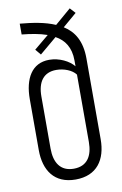

<svg xmlns="http://www.w3.org/2000/svg" viewBox="-85 -785 534 840"><g transform="rotate(-10 182.0 -365.0)"><path d="M320 -508C320 -585 291 -631 246 -659L308 -712L286 -736L215 -675C169 -695 114 -703 59 -708V-660C98 -656 137 -650 171 -638L106 -584L127 -559L203 -623C242 -602 267 -566 267 -508V-482C246 -508 203 -530 158 -530C81 -530 45 -466 45 -375V-149C45 -58 88 6 182 6C277 6 320 -58 320 -149ZM97 -378C97 -442 124 -481 181 -481C215 -481 251 -467 267 -445V-146C267 -84 242 -42 182 -42C123 -42 97 -84 97 -146Z"/></g></svg>

Font: Modon Arabic
Style: Regular
Weight: 400
Designer: Ahmedzaza
Foundry: Ahmedzaza
Version: Version 2.010